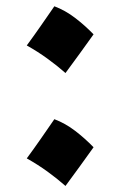

<svg xmlns="http://www.w3.org/2000/svg" viewBox="-20 -680 389 621"><path d="M155.8 -659.7Q191.3 -646.3 222.9 -622.1Q254.6 -597.9 282.6 -568.9Q260.5 -538.3 238 -506.9Q215.4 -475.5 191.8 -443.8Q164.4 -468 133.2 -490.5Q102.1 -513.1 66.6 -533Q90.3 -565.2 112.3 -596.9Q134.3 -628.6 155.8 -659.7ZM155.8 -294.5Q191.3 -281.1 222.9 -256.9Q254.6 -232.7 282.6 -203.7Q260.5 -173.1 238 -141.7Q215.4 -110.3 191.8 -78.6Q164.4 -102.7 133.2 -125.3Q102.1 -147.8 66.6 -167.7Q90.3 -199.9 112.3 -231.6Q134.3 -263.3 155.8 -294.5Z"/></svg>

Font: Pinar-DS2-FD ExtraBold
Style: Regular
Weight: 800
Designer: Amin Abedi
Version: Version 3.000